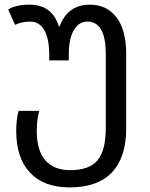

<svg xmlns="http://www.w3.org/2000/svg" viewBox="-20 -566 644 826"><path d="M106.9 -545.9Q204.1 -545.9 232.9 -453.1H236.8Q271.5 -545.9 366.2 -545.9Q439.5 -545.9 481.2 -491.2Q522.9 -436.5 522.9 -333V-13.2Q522.9 110.8 461.7 175.5Q400.4 240.2 279.8 240.2Q168.5 240.2 109.1 176.8Q49.8 113.3 49.8 -2Q49.8 -54.2 60.1 -88.9H148.9Q138.2 -54.7 138.2 -2Q138.2 81.5 175 123.8Q211.9 166 282.2 166Q364.3 166 399.7 123.5Q435.1 81.1 435.1 -16.1V-333Q435.1 -473.1 356 -473.1Q318.8 -473.1 297.4 -436Q275.9 -398.9 275.9 -331.1V-306.2H191.9V-329.1Q191.9 -398.9 170.7 -436Q149.4 -473.1 109.9 -473.1Q91.3 -473.1 72.5 -468.8Q53.7 -464.4 44.9 -459L15.1 -524.9Q47.4 -545.9 106.9 -545.9Z"/></svg>

Font: NotoPenekeko
Style: Regular
Weight: 400
Designer: Monotype Design team
Foundry: Monotype Imaging Inc.
Version: Version 1.04